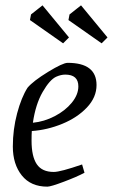

<svg xmlns="http://www.w3.org/2000/svg" viewBox="-20 -689 422 718"><path d="M99 -199Q98 -187 98 -163Q98 -104 117.5 -75Q137 -46 181 -46Q206 -46 287 -74L296 -43Q268 -28 219 -9.5Q170 9 157 9Q95 9 61.5 -33Q28 -75 28 -141Q28 -205 44 -265Q60 -325 83 -361Q104 -386 159.5 -420Q215 -454 233 -454Q341 -454 341 -371Q341 -325 305 -287Q269 -249 213 -226Q157 -203 99 -199ZM103 -230Q145 -234 184.5 -254.5Q224 -275 248.5 -305Q273 -335 273 -366Q273 -410 224 -410Q208 -410 190 -402Q166 -391 139.5 -345Q113 -299 103 -230ZM92 -614 96 -635 139 -669 238 -549 216 -527ZM236 -614 240 -635 283 -669 382 -549 360 -527Z"/></svg>

Font: Grenze Light
Style: Italic
Weight: 300
Italic angle: -10°
Designer: Renata Polastri
Foundry: Omnibus-Type
Version: Version 1.002; ttfautohint (v1.8)